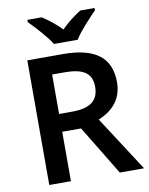

<svg xmlns="http://www.w3.org/2000/svg" viewBox="-100 -1011 843 1083"><g transform="rotate(-10 321.5 -469.5)"><path d="M257 -779H393C420 -824 482 -889 518 -926V-939H436C401 -917 359 -886 324 -850C290 -886 250 -916 215 -939H133V-926C170 -888 230 -824 257 -779ZM296 -714H93V0H217V-283H325L497 0H636L432 -315C503 -344 570 -400 570 -505C570 -645 483 -714 296 -714ZM288 -611C394 -611 444 -580 444 -501C444 -425 399 -385 292 -385H217V-611Z"/></g></svg>

Font: Noto Sans Kayah Li SemiBold
Style: Regular
Weight: 600
Designer: Monotype Design Team, Sérgio Martins
Foundry: Monotype Imaging Inc.
Version: Version 2.002